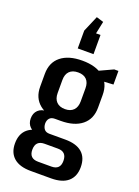

<svg xmlns="http://www.w3.org/2000/svg" viewBox="-185 -903 842 1166"><g transform="rotate(20 236.0 -319.5)"><path d="M238 -160Q149 -160 99.5 -200Q50 -240 50 -313V-395Q50 -469 99.5 -509Q149 -549 238 -549Q326 -549 375 -509Q424 -469 424 -395V-313Q424 -240 375 -200Q326 -160 238 -160ZM171 188Q99 188 61.5 155.5Q24 123 24 63Q24 1 61.5 -31Q99 -63 171 -63H303Q375 -63 412 -31Q449 1 449 63Q449 123 412 155.5Q375 188 303 188ZM280 120Q337 120 337 63Q337 4 280 4H194Q136 4 136 63Q136 120 194 120ZM143 -37Q105 -37 83.5 -58Q62 -79 62 -112Q62 -146 83 -166.5Q104 -187 144 -187H238V-160H201Q178 -160 166.5 -147Q155 -134 155 -112Q156 -90 167 -76.5Q178 -63 201 -63H238V-37ZM238 -236Q273 -236 292.5 -256Q312 -276 312 -313V-397Q312 -434 293 -453.5Q274 -473 238 -473Q202 -473 182.5 -453.5Q163 -434 163 -397V-313Q163 -276 182.5 -256Q202 -236 238 -236ZM318 -510 437 -565H464V-477L318 -469ZM185 -609V-724L229 -827L275 -813L243 -661L191 -733H287V-609Z"/></g></svg>

Font: Pathway Extreme Condensed SemiBold
Style: Regular
Weight: 600
Width: 3
Version: Version 1.001;gftools[0.9.26]